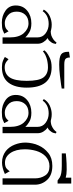

<svg xmlns="http://www.w3.org/2000/svg" viewBox="631 -1423 800 2102"><g transform="rotate(90 1031.0 -372.0)"><path d="M396.5 -495.1Q395.5 -495.1 394.5 -495.1Q397.5 -495.1 405.3 -497.1Q405.3 -497.1 412.1 -501Q418.9 -503.9 429.7 -516.6Q450.2 -538.1 456.1 -560.5Q460.9 -584 460.9 -584Q456.1 -585.9 445.3 -590.8Q445.3 -590.8 433.6 -576.2Q420.9 -560.5 394.5 -545.9Q369.1 -531.2 346.7 -529.3Q325.2 -527.3 325.2 -527.3Q319.3 -529.3 298.8 -533.2Q278.3 -538.1 250 -538.1Q203.1 -538.1 156.2 -516.6Q109.4 -494.1 85 -451.2Q91.8 -447.3 103.5 -439.5Q116.2 -462.9 152.3 -484.4Q189.5 -504.9 243.2 -504.9Q298.8 -504.9 344.7 -471.7Q389.6 -438.5 389.6 -380.9Q389.6 -336.9 389.6 -249Q375 -267.6 336.9 -291Q298.8 -315.4 235.4 -315.4Q152.3 -315.4 96.7 -269.5Q40 -223.6 40 -144.5Q40 -72.3 96.7 -32.2Q153.3 7.8 226.6 7.8Q287.1 7.8 312.5 -2.9Q338.9 -13.7 348.6 -18.6Q348.6 -18.6 335.9 -42Q323.2 -64.5 323.2 -65.4Q323.2 -65.4 301.8 -44.9Q280.3 -24.4 230.5 -24.4Q190.4 -24.4 148.4 -57.6Q107.4 -90.8 107.4 -154.3Q107.4 -210.9 140.6 -247.1Q174.8 -284.2 235.4 -284.2Q296.9 -284.2 343.8 -231.4Q389.6 -178.7 389.6 -79.1Q389.6 -71.3 389.6 -56.6Q389.6 -43 389.6 0Q407.2 0 459 0Q459 -95.7 459 -383.8Q459 -418 441.4 -446.3Q424.8 -473.6 396.5 -495.1Z M603.5 -25.4Q609.4 -35.2 627.9 -65.4Q627.9 -65.4 653.3 -43.9Q678.7 -23.4 716.8 -23.4Q791 -23.4 828.1 -79.1Q865.2 -135.7 865.2 -264.6Q865.2 -397.5 828.1 -447.3Q791 -497.1 716.8 -497.1Q685.5 -497.1 660.2 -492.2Q634.8 -488.3 614.3 -481.4Q577.1 -468.8 559.6 -455.1Q541 -441.4 541 -441.4Q538.1 -447.3 531.2 -459Q531.2 -459 537.1 -464.8Q543 -471.7 553.7 -481.4Q574.2 -498 615.2 -517.6Q655.3 -537.1 716.8 -537.1Q831.1 -537.1 885.7 -466.8Q939.5 -397.5 939.5 -264.6Q939.5 -135.7 884.8 -64.5Q830.1 6.8 716.8 6.8Q672.9 6.8 644.5 -4.9Q616.2 -16.6 603.5 -25.4Z M686.5 -620.1Q606.4 -620.1 576.2 -640.6Q546.9 -660.2 546.9 -718.8Q546.9 -721.7 546.9 -727.5Q562.5 -730.5 609.4 -737.3Q609.4 -706.1 623 -691.4Q636.7 -675.8 686.5 -675.8Q774.4 -675.8 949.2 -675.8Q949.2 -668.9 949.2 -647.5Q949.2 -647.5 906.2 -640.6Q862.3 -633.8 805.7 -627.9Q775.4 -624 744.1 -622.1Q712.9 -620.1 686.5 -620.1Z M1376 -495.1Q1375 -495.1 1374 -495.1Q1377 -495.1 1384.8 -497.1Q1384.8 -497.1 1391.6 -501Q1398.4 -503.9 1409.2 -516.6Q1429.7 -538.1 1435.5 -560.5Q1440.4 -584 1440.4 -584Q1435.5 -585.9 1424.8 -590.8Q1424.8 -590.8 1413.1 -576.2Q1400.4 -560.5 1374 -545.9Q1348.6 -531.2 1326.2 -529.3Q1304.7 -527.3 1304.7 -527.3Q1298.8 -529.3 1278.3 -533.2Q1257.8 -538.1 1229.5 -538.1Q1182.6 -538.1 1135.7 -516.6Q1088.9 -494.1 1064.5 -451.2Q1071.3 -447.3 1083 -439.5Q1095.7 -462.9 1131.8 -484.4Q1168.9 -504.9 1222.7 -504.9Q1278.3 -504.9 1324.2 -471.7Q1369.1 -438.5 1369.1 -380.9Q1369.1 -336.9 1369.1 -249Q1354.5 -267.6 1316.4 -291Q1278.3 -315.4 1214.8 -315.4Q1131.8 -315.4 1076.2 -269.5Q1019.5 -223.6 1019.5 -144.5Q1019.5 -72.3 1076.2 -32.2Q1132.8 7.8 1206.1 7.8Q1266.6 7.8 1292 -2.9Q1318.4 -13.7 1328.1 -18.6Q1328.1 -18.6 1315.4 -42Q1302.7 -64.5 1302.7 -65.4Q1302.7 -65.4 1281.2 -44.9Q1259.8 -24.4 1210 -24.4Q1169.9 -24.4 1127.9 -57.6Q1086.9 -90.8 1086.9 -154.3Q1086.9 -210.9 1120.1 -247.1Q1154.3 -284.2 1214.8 -284.2Q1276.4 -284.2 1323.2 -231.4Q1369.1 -178.7 1369.1 -79.1Q1369.1 -71.3 1369.1 -56.6Q1369.1 -43 1369.1 0Q1386.7 0 1438.5 0Q1438.5 -95.7 1438.5 -383.8Q1438.5 -418 1420.9 -446.3Q1404.3 -473.6 1376 -495.1Z M1795.9 -544.9Q1896.5 -544.9 1949.2 -488.3Q2002 -430.7 2002 -355.5Q2002 -236.3 2002 0Q1984.4 0 1932.6 0Q1932.6 -88.9 1932.6 -356.4Q1932.6 -418 1901.4 -465.8Q1871.1 -513.7 1799.8 -513.7Q1765.6 -513.7 1738.3 -502Q1710.9 -489.3 1689.5 -468.8Q1650.4 -429.7 1631.8 -368.2Q1614.3 -306.6 1614.3 -245.1Q1614.3 -145.5 1655.3 -85.9Q1696.3 -26.4 1761.7 -26.4Q1809.6 -26.4 1831.1 -49.8Q1853.5 -73.2 1854.5 -79.1Q1865.2 -60.5 1884.8 -25.4Q1850.6 -9.8 1819.3 -2Q1788.1 5.9 1759.8 5.9Q1721.7 5.9 1690.4 -4.9Q1658.2 -16.6 1632.8 -36.1Q1586.9 -73.2 1563.5 -132.8Q1541 -189.5 1541 -250Q1541 -253.9 1541 -256.8Q1542 -290 1549.8 -326.2Q1556.6 -361.3 1572.3 -394.5Q1599.6 -457 1655.3 -501Q1710 -544.9 1795.9 -544.9Z M1989.3 -752Q1973.6 -752 1924.8 -752Q1924.8 -736.3 1924.8 -691.4Q1908.2 -695.3 1886.7 -699.2Q1864.3 -702.1 1837.9 -702.1Q1762.7 -702.1 1710.9 -697.3Q1659.2 -692.4 1659.2 -692.4Q1659.2 -677.7 1659.2 -648.4Q1693.4 -648.4 1795.9 -648.4Q1888.7 -648.4 1922.9 -626Q1956.1 -602.5 1956.1 -602.5Q1967.8 -602.5 1989.3 -602.5Q1989.3 -640.6 1989.3 -752Z"/></g></svg>

Font: BSRU BANSOMDEJ
Style: Regular
Weight: 400
Designer: Wisit Potiwat
Version: Version 1.000;PS 002.000;hotconv 1.0.70;makeotf.lib2.5.58329